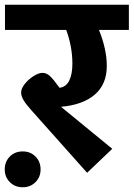

<svg xmlns="http://www.w3.org/2000/svg" viewBox="-41 -713 563 809"><path d="M502 -587H376Q409 -505 409 -435Q409 -358 358.5 -314.5Q308 -271 216 -263L432 -86L326 15L88 -252Q65 -278 56.5 -294Q48 -310 48 -323Q48 -340 63.5 -359.5Q79 -379 100.5 -392.5Q122 -406 138 -406Q155 -406 169.5 -392.5Q184 -379 210 -343Q238 -347 251 -374Q264 -401 264 -445Q264 -516 238 -587H-20V-693H502ZM-21 1Q-21 -32 0.5 -53.5Q22 -75 55 -75Q87 -75 108.5 -53.5Q130 -32 130 1Q130 33 108.5 54.5Q87 76 55 76Q22 76 0.5 54.5Q-21 33 -21 1Z"/></svg>

Font: FiraGOUPP
Style: Bold
Weight: 700
Designer: bBox Type
Foundry: bBox Type GmbH
Version: Version 1.001